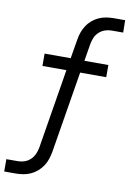

<svg xmlns="http://www.w3.org/2000/svg" viewBox="-125 -796 726 1073"><g transform="rotate(10 238.5 -260.0)"><path d="M-23 215V145H43Q62 145 80.5 138.5Q99 132 113.5 118Q128 104 136 85.5Q144 67 147 49L221 -403H85V-473H233L251 -580Q254 -601 261 -621.5Q268 -642 280 -661Q292 -680 309.5 -695Q327 -710 347 -719Q367 -728 388.5 -731.5Q410 -735 430 -735H496L497 -665H431Q412 -665 393.5 -658.5Q375 -652 360 -638Q345 -624 337.5 -605.5Q330 -587 327 -569L311 -472H447V-403H299L223 60Q219 81 212.5 101.5Q206 122 193.5 141Q181 160 163.5 175Q146 190 126 199Q106 208 84.5 211.5Q63 215 43 215Z"/></g></svg>

Font: Iosevka Curly Slab
Style: Italic
Weight: 400
Italic angle: -9°
Monospace: yes
Designer: Belleve Invis
Foundry: Belleve Invis
Version: Version 22.1.2; ttfautohint (v1.8.4)